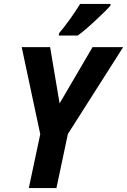

<svg xmlns="http://www.w3.org/2000/svg" viewBox="-20 -953 644 973"><path d="M126 0 184 -273 90 -714H234L282 -429L449 -714H604L324 -274L266 0ZM279 -784Q306 -816 335 -856.5Q364 -897 386 -933H540V-925Q529 -912 508 -891.5Q487 -871 462.5 -848Q438 -825 414.5 -805Q391 -785 374 -773H278Z"/></svg>

Font: Noto Sans SemiCondensed
Style: Bold Italic
Weight: 700
Width: 4
Italic angle: -12°
Designer: Monotype Design Team
Foundry: Monotype Imaging Inc.
Version: Version 2.013; ttfautohint (v1.8.4.7-5d5b)